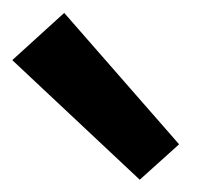

<svg xmlns="http://www.w3.org/2000/svg" viewBox="-22 -808 348 305"><path d="M200 -522.5 262.5 -578.8 80 -787.5 -2.5 -712.5Z"/></svg>

Font: Cambay
Style: Bold Italic
Weight: 700
Italic angle: -11°
Designer: Pooja Saxena
Foundry: Pooja Saxena
Version: Version 1.006;PS 001.006;hotconv 1.0.70;makeotf.lib2.5.58329